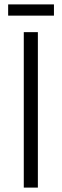

<svg xmlns="http://www.w3.org/2000/svg" viewBox="-20 -852 280 872"><path d="M88 -706H152V0H88ZM17 -832H225V-781H17Z"/></svg>

Font: Lineal Light
Style: Regular
Weight: 300
Designer: Created by Frank Adebiaye with contributions from Anton Moglia & Ariel Martín Pérez
Created by Frank ADEBIAYE with FontF
Foundry: Velvetyne Type Foundry
Version: Version 2.000